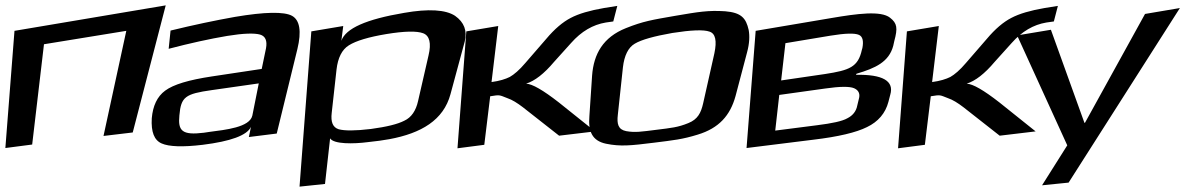

<svg xmlns="http://www.w3.org/2000/svg" viewBox="-52 -518 4420 716"><path d="M443 -24 566 -498 2 -403 -32 34 68 21 112 -353 419 -403 334 -11Z M980 -20 1057 -335C1073 -401 1066 -443 1037 -459C1008 -475 936 -474 824 -455C751 -442 670 -425 584 -404L577 -336C657 -357 730 -373 795 -384C856 -394 897 -395 918 -389C938 -383 945 -366 940 -338L924 -261L738 -233C652 -220 595 -203 564 -180C534 -158 518 -123 514 -77C511 -26 523 5 551 17C578 29 629 31 704 22C808 9 869 -13 884 -45L876 -7ZM617 -88C623 -157 639 -168 738 -182L913 -207L889 -87C879 -43 789 -34 728 -26L708 -23C627 -13 611 -30 617 -88Z M1320 12C1351 9 1377 5 1400 1C1519 -21 1602 -70 1628 -167L1681 -363C1691 -403 1679 -435 1645 -459C1610 -482 1546 -486 1455 -470C1313 -446 1237 -412 1221 -366L1228 -421L1109 -401L1065 178L1160 168L1179 -2C1193 20 1266 19 1320 12ZM1507 -141C1499 -105 1482 -80 1456 -68C1431 -55 1390 -45 1331 -37C1273 -30 1233 -30 1211 -36C1189 -43 1181 -63 1185 -97L1203 -259C1208 -302 1223 -333 1249 -349C1276 -366 1323 -380 1389 -391C1456 -402 1502 -403 1526 -394C1550 -385 1557 -357 1546 -311Z M1654 35 1754 22 1776 -159C1813 -165 1809 -164 1840 -152C1858 -146 1877 -134 1898 -118L2033 -12L2167 -28L2032 -136C1973 -182 1933 -205 1910 -206C1942 -216 1977 -243 2014 -287L2078 -358C2116 -401 2159 -426 2207 -434L2235 -438L2250 -496L2200 -488C2148 -479 2106 -467 2076 -451C2047 -436 2016 -410 1985 -373L1907 -283C1885 -257 1865 -240 1849 -231C1833 -223 1811 -216 1781 -212L1806 -421L1687 -401Z M2734 -323C2743 -356 2744 -384 2740 -406C2730 -451 2712 -471 2652 -476C2589 -480 2554 -474 2466 -459C2380 -444 2347 -439 2282 -413C2197 -379 2162 -317 2156 -236L2146 -86C2141 -28 2156 7 2208 18C2262 29 2300 25 2388 14C2459 5 2492 2 2550 -16C2629 -40 2671 -87 2691 -160ZM2570 -132C2562 -97 2550 -73 2515 -59C2476 -43 2452 -41 2396 -34C2340 -27 2317 -23 2283 -29C2253 -35 2248 -56 2252 -90L2271 -267C2276 -311 2291 -341 2315 -355C2340 -370 2387 -383 2455 -395C2525 -406 2572 -408 2594 -400C2616 -393 2622 -366 2612 -319Z M3279 -347 3283 -365C3296 -413 3294 -431 3267 -452C3233 -479 3144 -467 3050 -451L2766 -403L2732 34L2981 3C3074 -8 3141 -24 3181 -44C3223 -64 3250 -96 3261 -138L3268 -165C3283 -216 3240 -241 3140 -239L3142 -243C3213 -264 3263 -287 3279 -347ZM3025 -242 2861 -218 2877 -357 3045 -385C3100 -394 3135 -395 3151 -388C3165 -382 3169 -365 3164 -339L3162 -332C3148 -268 3116 -256 3025 -242ZM3145 -125C3141 -103 3128 -87 3108 -77C3089 -66 3051 -58 2995 -51L2839 -31L2854 -164L3026 -188C3081 -196 3117 -196 3133 -189C3149 -182 3155 -170 3152 -154Z M3297 35 3397 22 3419 -159C3456 -165 3452 -164 3483 -152C3501 -146 3520 -134 3541 -118L3676 -12L3810 -28L3675 -136C3616 -182 3576 -205 3553 -206C3585 -216 3620 -243 3657 -287L3721 -358C3759 -401 3802 -426 3850 -434L3878 -438L3893 -496L3843 -488C3791 -479 3749 -467 3719 -451C3690 -436 3659 -410 3628 -373L3550 -283C3528 -257 3508 -240 3492 -231C3476 -223 3454 -216 3424 -212L3449 -421L3330 -401Z M4348 -488 4218 -466 3994 -60H3992L3867 -407L3741 -386L3928 24L3834 173L3933 163Z"/></svg>

Font: Gamestation Warped
Style: Italic
Weight: 400
Designer: Jonas Hecksher
Foundry: Jonas Hecksher, Playtypeª, e-types AS
Version: Version 1.003